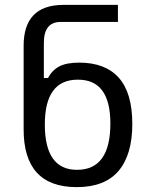

<svg xmlns="http://www.w3.org/2000/svg" viewBox="-20 -768 640 788"><path d="M295 0Q76 0 77 -239V-578Q76 -747 239 -748H464V-678H229Q160 -678 160 -592V-448H177Q194 -480 223.5 -495.5Q253 -511 305 -511Q412 -511 467.5 -449Q523 -387 523 -259Q523 -133 466.5 -66.5Q410 0 295 0ZM296 -71Q433 -71 433 -261Q433 -442 299 -441Q164 -441 164 -257Q164 -71 296 -71Z"/></svg>

Font: PlemolJP35 Console
Style: Regular
Weight: 400
Version: v2.0.3; ttfautohint (v1.8.4.7-5d5b-dirty) -l 6 -r 45 -G 200 